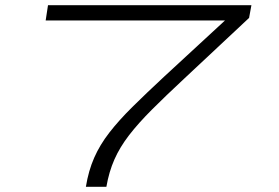

<svg xmlns="http://www.w3.org/2000/svg" viewBox="-20 -720 1077 740"><path d="M311 0Q321 -62 343 -112Q365 -162 401.5 -209Q438 -256 490 -307.5Q542 -359 613 -425L847 -641H156L165 -700H949L940 -651L690 -417Q618 -350 565.5 -297.5Q513 -245 477.5 -199Q442 -153 421 -105.5Q400 -58 390 0Z"/></svg>

Font: Georama ExtraExtended Light
Style: Italic
Weight: 300
Width: 8
Italic angle: -9°
Designer: Jean-Baptiste Levee
Foundry: Production Type
Version: Version 1.000